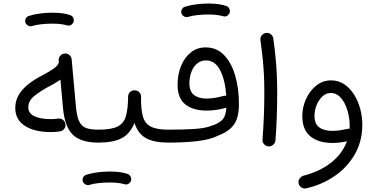

<svg xmlns="http://www.w3.org/2000/svg" viewBox="-20 -792 2130 1086"><path d="M66.4 -181.6Q66.4 -223.6 87.2 -257.3Q107.9 -291 143.1 -318.1Q178.2 -345.2 220.2 -366.2Q252.4 -383.3 279.5 -401.1Q306.6 -418.9 313 -439L312 -449.2Q310.5 -464.4 320.3 -476.1Q330.1 -487.8 345.2 -489.3Q360.4 -490.7 372.1 -481Q383.8 -471.2 385.3 -456.1L409.7 -187Q415 -129.9 429.4 -102.5Q443.8 -75.2 470 -66.9Q496.1 -58.6 536.6 -58.6H537.1Q552.7 -58.6 563 -48.1Q573.2 -37.6 573.2 -22Q573.2 -6.8 563 3.9Q552.7 14.6 537.1 14.6H536.6Q438 14.6 392.1 -29.8Q346.2 -74.2 336.4 -180.2L321.8 -341.8Q306.6 -330.6 288.8 -320.3Q271 -310.1 251.5 -299.8Q208 -276.4 174.1 -249.3Q140.1 -222.2 140.1 -184.6Q140.1 -151.4 174.1 -134.8Q208 -118.2 268.6 -118.2Q287.1 -118.2 309.1 -121.1Q323.7 -123.5 335.9 -114.3Q348.1 -105 350.1 -89.8Q352.5 -75.2 343.3 -63Q334 -50.8 318.8 -48.8Q292.5 -44.9 268.6 -44.9Q175.3 -44.9 120.8 -80.1Q66.4 -115.2 66.4 -181.6ZM123.5 -665Q120.1 -676.8 126 -687.7Q131.8 -698.7 144 -702.1Q169.9 -710.9 205.8 -715.6Q241.7 -720.2 276.9 -720.2Q342.3 -720.2 380.9 -705.1Q392.6 -698.7 396.2 -685.8Q399.9 -672.9 393.1 -661.6Q379.4 -642.1 358.9 -648.4Q327.1 -658.2 276.9 -658.2Q243.2 -658.2 212.2 -654.8Q181.2 -651.4 161.1 -644.5Q148.9 -641.1 138.2 -647.5Q127.4 -653.8 123.5 -665Z M500 -22Q500 -37.6 511 -48.1Q522 -58.6 537.1 -58.6Q608.9 -58.6 644.3 -75.9Q679.7 -93.3 691.9 -134.3Q704.1 -175.3 704.6 -246.1Q705.6 -263.2 717 -272.7Q728.5 -282.2 743.7 -281.2Q759.3 -280.3 769 -268.8Q778.8 -257.3 777.8 -242.7Q776.9 -174.3 788.1 -133.8Q799.3 -93.3 832.8 -75.9Q866.2 -58.6 932.6 -58.6H933.1Q948.7 -58.6 959 -48.1Q969.2 -37.6 969.2 -22Q969.2 -6.8 959 3.9Q948.7 14.6 933.1 14.6H932.6Q851.6 14.6 805.9 -10.5Q760.3 -35.6 740.7 -96.7Q715.8 -35.2 668.2 -10.3Q620.6 14.6 537.1 14.6Q522 14.6 511 3.9Q500 -6.8 500 -22ZM448.2 233.4Q444.8 221.7 450.7 210.7Q456.5 199.7 468.8 196.3Q494.6 187.5 530.5 182.9Q566.4 178.2 601.6 178.2Q667 178.2 705.6 193.4Q717.3 199.7 720.9 212.6Q724.6 225.6 717.8 236.8Q704.1 256.3 683.6 250Q651.9 240.2 601.6 240.2Q567.9 240.2 536.9 243.7Q505.9 247.1 485.8 253.9Q473.6 257.3 462.9 251Q452.1 244.6 448.2 233.4Z M896.5 -22Q896.5 -37.6 907.2 -48.1Q918 -58.6 933.1 -58.6Q1016.6 -58.6 1075.9 -62.3Q1135.3 -65.9 1168.9 -78.1Q1214.8 -91.8 1236.1 -113Q1257.3 -134.3 1260.7 -182.6Q1203.1 -166.5 1148.9 -166.5Q1072.3 -166.5 1028.3 -201.4Q984.4 -236.3 984.4 -312.5Q984.4 -370.1 1003.7 -418Q1022.9 -465.8 1058.6 -494.9Q1094.2 -523.9 1143.1 -523.9Q1205.6 -523.9 1247.6 -480.2Q1289.6 -436.5 1310.5 -363.8Q1331.5 -291 1331.5 -203.1Q1331.5 -127.9 1304.2 -88.6Q1276.9 -49.3 1215.8 -25.9Q1171.4 -2.9 1098.9 5.9Q1026.4 14.6 933.1 14.6Q918 14.6 907.2 3.9Q896.5 -6.8 896.5 -22ZM1051.3 -320.8Q1051.3 -274.9 1077.4 -254.6Q1103.5 -234.4 1148.9 -234.4Q1171.9 -234.4 1197 -238.8Q1222.2 -243.2 1244.1 -249.5Q1252 -251.5 1259.8 -250Q1253.9 -338.4 1225.3 -394.3Q1196.8 -450.2 1144.5 -450.2Q1115.2 -450.2 1094.2 -432.1Q1073.2 -414.1 1062.3 -384.5Q1051.3 -355 1051.3 -320.8ZM1006.3 -716.8Q1002.9 -728.5 1008.8 -739.5Q1014.6 -750.5 1026.9 -753.9Q1052.7 -762.7 1088.6 -767.3Q1124.5 -772 1159.7 -772Q1225.1 -772 1263.7 -756.8Q1275.4 -750.5 1279.1 -737.5Q1282.7 -724.6 1275.9 -713.4Q1262.2 -693.8 1241.7 -700.2Q1210 -710 1159.7 -710Q1126 -710 1095 -706.5Q1064 -703.1 1043.9 -696.3Q1031.7 -692.9 1021 -699.2Q1010.3 -705.6 1006.3 -716.8Z M1453.1 -564.5Q1451.2 -579.6 1460.4 -591.6Q1469.7 -603.5 1484.9 -605.5Q1499.5 -607.9 1511.7 -598.4Q1523.9 -588.9 1525.9 -574.2Q1534.2 -512.7 1538.8 -465.3Q1543.5 -418 1545.7 -370.8Q1547.9 -323.7 1547.9 -262.7Q1547.9 -197.8 1545.4 -127.9Q1543 -58.1 1538.1 2.4Q1536.6 17.1 1524.9 27.1Q1513.2 37.1 1498 36.1Q1482.9 34.7 1473.1 23.2Q1463.4 11.7 1464.8 -3.4Q1469.7 -63.5 1472.4 -133.1Q1475.1 -202.6 1475.1 -266.1Q1475.1 -324.2 1472.9 -368.4Q1470.7 -412.6 1466.1 -458Q1461.4 -503.4 1453.1 -564.5Z M1853 -337.4Q1894 -337.4 1926.8 -315.7Q1959.5 -293.9 1982.4 -257.6Q2005.4 -221.2 2017.3 -176.8Q2029.3 -132.3 2029.3 -86.4Q2029.3 6.8 1986.8 80.8Q1944.3 154.8 1872.3 204.1Q1800.3 253.4 1711.9 273.4Q1697.3 276.9 1684.6 268.1Q1671.9 259.3 1668.9 244.6Q1666 229.5 1675 217.3Q1684.1 205.1 1698.2 201.2Q1789.6 177.7 1853 127.7Q1916.5 77.6 1942.4 7.3Q1899.9 16.6 1860.8 16.6Q1781.2 16.6 1735.6 -20.8Q1689.9 -58.1 1689.9 -135.3Q1689.9 -185.5 1710.9 -231.9Q1731.9 -278.3 1768.8 -307.9Q1805.7 -337.4 1853 -337.4ZM1758.8 -137.7Q1758.8 -91.3 1785.9 -71.5Q1813 -51.8 1860.4 -51.8Q1880.9 -51.8 1901.9 -54.9Q1922.9 -58.1 1943.4 -63Q1950.2 -64.9 1957.5 -63.5Q1958 -73.7 1958 -84Q1958 -112.8 1951.2 -144.5Q1944.3 -176.3 1930.9 -203.9Q1917.5 -231.4 1897.7 -248.8Q1877.9 -266.1 1851.6 -266.1Q1824.2 -266.1 1803.2 -246.3Q1782.2 -226.6 1770.5 -196.8Q1758.8 -167 1758.8 -137.7Z"/></svg>

Font: Mikhak-DS2-FD Regular
Style: Regular
Weight: 400
Designer: Amin Abedi
Version: Version 3.4